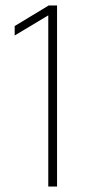

<svg xmlns="http://www.w3.org/2000/svg" viewBox="-20 -680 327 700"><path d="M156 -624 33.5 -550.5V-585L157.5 -660H188V0H156Z"/></svg>

Font: League Spartan ExtraLight
Style: Regular
Weight: 200
Foundry: The League of Moveable Type
Version: Version 2.002